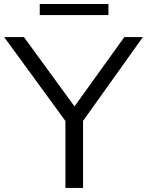

<svg xmlns="http://www.w3.org/2000/svg" viewBox="-34 -922 720 942"><path d="M287 0V-328.5L-13.5 -740H83.5L331.5 -400L576 -740H667L373.5 -329V0ZM161 -848V-902.5H498V-848Z"/></svg>

Font: Encode Sans Expanded Expanded
Style: Regular
Weight: 400
Width: 7
Designer: Multiple Designers
Foundry: Impallari Type
Version: Version 3.000; ttfautohint (v1.8.3) -l 8 -r 50 -G 200 -x 14 